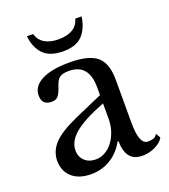

<svg xmlns="http://www.w3.org/2000/svg" viewBox="-136 -829 826 937"><g transform="rotate(-20 277.5 -360.5)"><path d="M349 -296Q292 -274 252.5 -253Q213 -232 189 -211Q165 -190 154.5 -169Q144 -148 144 -126Q144 -93 166 -72Q188 -51 224 -51Q249 -51 272 -64Q295 -77 312 -99.5Q329 -122 339 -152Q349 -182 349 -217ZM349 -339V-380Q349 -502 245 -502Q228 -502 216 -499Q204 -496 195.5 -489Q187 -482 181 -469Q175 -456 169 -437Q158 -408 147.5 -398.5Q137 -389 117 -389Q67 -389 67 -439Q67 -487 118 -513.5Q169 -540 263 -540Q363 -540 405 -504.5Q447 -469 447 -384V-160Q447 -46 492 -46Q506 -46 519 -49.5Q532 -53 541 -68L555 -44Q543 -21 511 -5.5Q479 10 444 10Q399 10 378 -18Q357 -46 357 -97H352Q326 -48 280.5 -19.5Q235 9 178 9Q115 9 79 -23Q43 -55 43 -109Q43 -158 79 -197Q115 -236 205 -276ZM396 -731Q388 -672 355.5 -636.5Q323 -601 254 -601Q183 -602 150.5 -637.5Q118 -673 112 -731H144Q154 -697 182 -680.5Q210 -664 253 -664Q298 -664 326 -680.5Q354 -697 363 -731Z"/></g></svg>

Font: SVN-Libre Baskerville
Style: Regular
Weight: 400
Designer: Pablo Impallari, Rodrigo Fuenzalida
Foundry: Pablo Impallari, Rodrigo Fuenzalida
Version: Version 1.000; ttfautohint (v1.8.4)